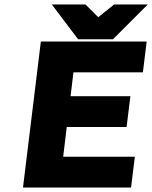

<svg xmlns="http://www.w3.org/2000/svg" viewBox="-20 -840 682 860"><path d="M567 0 584 -138H263L279 -271H547L564 -409H296L309 -516H620L637 -654H163L83 0ZM420 -763 363 -820H212L330 -664H486L642 -820H491Z"/></svg>

Font: Falling Sky
Style: ExBdObl
Weight: 400
Designer: Paul D. Hunt
Foundry: Adobe Systems Incorporated
Version: Version 1.02